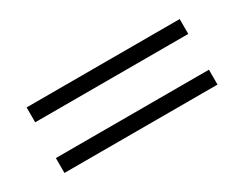

<svg xmlns="http://www.w3.org/2000/svg" viewBox="-41 -603 768 604"><g transform="rotate(-30 343.0 -301.0)"><path d="M65 -420H621V-366H65ZM65 -236H621V-182H65Z"/></g></svg>

Font: KoHo
Style: Regular
Weight: 400
Version: Version 1.000; ttfautohint (v1.6)